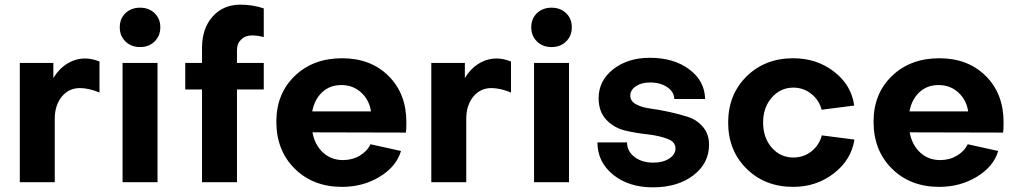

<svg xmlns="http://www.w3.org/2000/svg" viewBox="-20 -782 4369 824"><path d="M346 -531Q374 -531 407 -518V-385Q361 -404 323 -404Q275 -404 245 -367Q215 -330 215 -272V0H65V-512H209V-447Q232 -486 268 -508.5Q304 -531 346 -531Z M656 -512V0H506V-512ZM494 -665Q494 -702 518.5 -725.5Q543 -749 581 -749Q619 -749 643.5 -725.5Q668 -702 668 -665Q668 -628 643.5 -604Q619 -580 581 -580Q543 -580 518.5 -604Q494 -628 494 -665Z M1112 -746V-623Q1084 -630 1062 -630Q1033 -630 1015 -612.5Q997 -595 997 -567V-512H1112V-398H997V0H847V-398H775V-512H847V-576Q847 -660 892.5 -711Q938 -762 1012 -762Q1064 -762 1112 -746Z M1452 -95Q1492 -95 1524 -114Q1556 -133 1570 -163L1701 -134Q1681 -67 1609.5 -23.5Q1538 20 1448 20Q1324 20 1245 -58Q1166 -136 1166 -260Q1166 -380 1245 -456Q1324 -532 1448 -532Q1571 -532 1647.5 -456Q1724 -380 1724 -258Q1724 -224 1722 -213L1321 -214Q1331 -160 1366 -127.5Q1401 -95 1452 -95ZM1320 -304H1572Q1565 -353 1530 -385Q1495 -417 1445 -417Q1396 -417 1363 -386.5Q1330 -356 1320 -304Z M2112 -531Q2140 -531 2173 -518V-385Q2127 -404 2089 -404Q2041 -404 2011 -367Q1981 -330 1981 -272V0H1831V-512H1975V-447Q1998 -486 2034 -508.5Q2070 -531 2112 -531Z M2422 -512V0H2272V-512ZM2260 -665Q2260 -702 2284.5 -725.5Q2309 -749 2347 -749Q2385 -749 2409.5 -725.5Q2434 -702 2434 -665Q2434 -628 2409.5 -604Q2385 -580 2347 -580Q2309 -580 2284.5 -604Q2260 -628 2260 -665Z M2782 22Q2678 22 2611 -32.5Q2544 -87 2544 -171H2671Q2671 -133 2703 -108.5Q2735 -84 2784 -84Q2825 -84 2852 -101.5Q2879 -119 2879 -145Q2879 -173 2845 -186Q2811 -199 2763 -205Q2714 -210 2665.5 -221Q2617 -232 2583 -267Q2549 -302 2549 -362Q2550 -437 2612.5 -485.5Q2675 -534 2769 -534Q2872 -534 2938.5 -484Q3005 -434 3006 -357H2874Q2873 -388 2843.5 -408Q2814 -428 2769 -428Q2733 -428 2709 -412Q2685 -396 2685 -371Q2685 -348 2709.5 -334.5Q2734 -321 2772 -316Q2809 -311 2853 -301.5Q2897 -292 2934.5 -279.5Q2972 -267 2997.5 -236.5Q3023 -206 3023 -161Q3023 -81 2955.5 -29.5Q2888 22 2782 22Z M3646 -329 3506 -311Q3496 -352 3462 -379Q3428 -406 3385 -406Q3330 -406 3292.5 -363.5Q3255 -321 3255 -256Q3255 -191 3292 -148.5Q3329 -106 3385 -106Q3429 -106 3462.5 -132.5Q3496 -159 3507 -201L3647 -183Q3633 -95 3558 -37.5Q3483 20 3384 20Q3263 20 3184 -58Q3105 -136 3105 -256Q3105 -376 3184 -454Q3263 -532 3384 -532Q3485 -532 3559.5 -474.5Q3634 -417 3646 -329Z M4015 -95Q4055 -95 4087 -114Q4119 -133 4133 -163L4264 -134Q4244 -67 4172.5 -23.5Q4101 20 4011 20Q3887 20 3808 -58Q3729 -136 3729 -260Q3729 -380 3808 -456Q3887 -532 4011 -532Q4134 -532 4210.5 -456Q4287 -380 4287 -258Q4287 -224 4285 -213L3884 -214Q3894 -160 3929 -127.5Q3964 -95 4015 -95ZM3883 -304H4135Q4128 -353 4093 -385Q4058 -417 4008 -417Q3959 -417 3926 -386.5Q3893 -356 3883 -304Z"/></svg>

Font: Metropolitano
Style: Bold
Weight: 700
Designer: Fonts by Alex Slobzheninov & Chris M. Simpson / Changes by Cristiano Sobral
Foundry: Fonts by Alex Slobzheninov & Chris M. Simpson / Changes by Cristiano Sobral
Version: Version 1.00;August 30, 2020;FontCreator 13.0.0.2681 64-bit